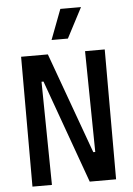

<svg xmlns="http://www.w3.org/2000/svg" viewBox="-59 -928 674 972"><g transform="rotate(-5 278.0 -442.0)"><path d="M66 0V-660H202L388 -147H398L391 -660H491V0H357L168 -525H158L165 0ZM310 -731H227L285 -884H390Z"/></g></svg>

Font: Bricolage Grotesque 12pt Condensed Medium
Style: Regular
Weight: 500
Width: 3
Designer: Mathieu Triay
Foundry: Atelier Triay
Version: Version 1.001; ttfautohint (v1.8.4.7-5d5b);gftools[0.9.33.de